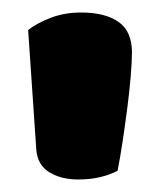

<svg xmlns="http://www.w3.org/2000/svg" viewBox="-20 -681 259 307"><path d="M168 -408Q157 -402 141 -398Q125 -394 105 -394Q78 -394 59 -405.5Q40 -417 38 -442L25 -633Q39 -644 61 -652.5Q83 -661 110 -661Q148 -661 169.5 -646Q191 -631 191 -597Q191 -583 189 -559Q187 -535 183.5 -508Q180 -481 176 -454.5Q172 -428 168 -408Z"/></svg>

Font: Baloo Bhaijaan
Style: Regular
Weight: 400
Designer: Devika Bhansali and Ek Type
Foundry: Ek Type
Version: Version 1.443;PS 1.000;hotconv 16.6.51;makeotf.lib2.5.65220;